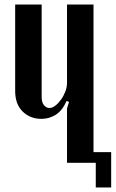

<svg xmlns="http://www.w3.org/2000/svg" viewBox="-20 -719 511 848"><path d="M274 -273Q255 -230 226 -212Q197 -194 163 -194Q113 -194 80 -226.5Q47 -259 47 -317V-699H164V-291Q164 -266 174.5 -254Q185 -242 198 -242Q211 -242 224.5 -252.5Q238 -263 249.5 -279Q261 -295 268.5 -314.5Q276 -334 276 -353V-699H393V0H276V-240L285 -269ZM379 -47H471V109H403V0H379Z"/></svg>

Font: Moniqa ExtBd Paragraph
Style: Regular
Weight: 800
Designer: Rajesh Rajput
Foundry: Rajesh Rajput
Version: Version 1.000